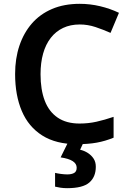

<svg xmlns="http://www.w3.org/2000/svg" viewBox="-20 -744 675 1004"><path d="M397 -616Q348 -616 310 -598Q272 -580 245.5 -546Q219 -512 205.5 -464Q192 -416 192 -356Q192 -275 214 -217.5Q236 -160 281.5 -129Q327 -98 396 -98Q442 -98 484.5 -107.5Q527 -117 574 -133V-24Q530 -6 485.5 2Q441 10 383 10Q273 10 201 -35.5Q129 -81 94 -163.5Q59 -246 59 -357Q59 -438 81.5 -505Q104 -572 146.5 -621Q189 -670 252 -697Q315 -724 397 -724Q451 -724 503.5 -711.5Q556 -699 602 -677L558 -572Q520 -589 479.5 -602.5Q439 -616 397 -616ZM481 128Q481 181 447 210.5Q413 240 331 240Q312 240 296 237.5Q280 235 268 232V160Q280 163 298.5 165.5Q317 168 332 168Q354 168 367.5 160.5Q381 153 381 133Q381 112 360 98.5Q339 85 297 79L336 0H417L399 39Q421 44 439.5 56Q458 68 469.5 85.5Q481 103 481 128Z"/></svg>

Font: Noto Sans Armenian SemiBold
Style: Regular
Weight: 600
Designer: Monotype Design Team
Foundry: Monotype Imaging Inc.
Version: Version 2.007